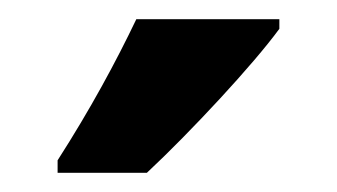

<svg xmlns="http://www.w3.org/2000/svg" viewBox="-20 -786 351 200"><path d="M271 -756V-766H122C101 -722 74 -672 40 -619V-606H133C179 -649 244 -719 271 -756Z"/></svg>

Font: Noto Sans Georgian ExtraCondensed Bold
Style: Regular
Weight: 700
Width: 2
Designer: Monotype Design Team, Akaki Razmadze
Foundry: Google LLC
Version: Version 2.005